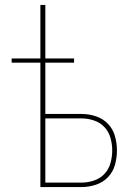

<svg xmlns="http://www.w3.org/2000/svg" viewBox="-20 -755 540 775"><path d="M143 0V-502H27V-519H143V-735H163V-519H279V-502H163V-295H310Q339 -295 367.5 -285.5Q396 -276 416 -255Q436 -234 444 -205.5Q452 -177 452 -148Q452 -118 444 -89.5Q436 -61 416 -40Q396 -19 367.5 -9.5Q339 0 310 0ZM310 -18Q335 -18 360 -26.5Q385 -35 402 -53.5Q419 -72 426 -97Q433 -122 433 -148Q433 -173 426 -198Q419 -223 402 -241.5Q385 -260 360 -268.5Q335 -277 310 -277H163V-18Z"/></svg>

Font: Iosevka Thin
Style: Regular
Weight: 100
Monospace: yes
Designer: Belleve Invis
Foundry: Belleve Invis
Version: Version 32.5.0; ttfautohint (v1.8.4)